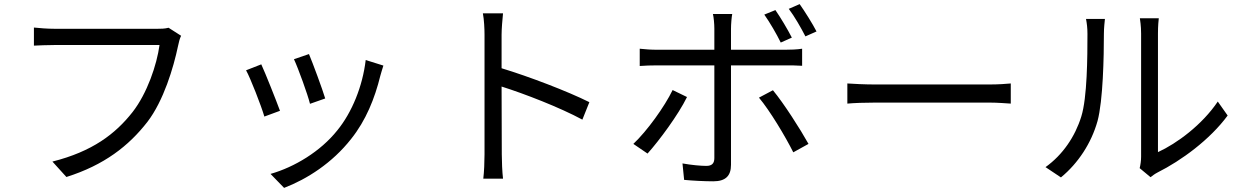

<svg xmlns="http://www.w3.org/2000/svg" viewBox="-20 -839 6040 934"><path d="M800 -704C781 -699 762 -699 747 -699H245C212 -699 173 -702 145 -705V-617C171 -618 205 -620 245 -620H756C743 -524 696 -385 625 -294C541 -187 429 -102 235 -53L303 22C487 -36 606 -129 697 -246C776 -349 824 -510 846 -615C850 -634 854 -651 861 -665Z M1483 -576 1410 -551C1431 -506 1477 -379 1488 -334L1562 -360C1549 -404 1500 -536 1483 -576ZM1759 -547C1744 -419 1692 -292 1621 -205C1539 -102 1412 -26 1296 7L1362 75C1474 32 1596 -46 1688 -163C1760 -253 1803 -360 1830 -470C1834 -483 1838 -499 1845 -520ZM1251 -526 1177 -497C1197 -462 1251 -324 1266 -272L1342 -300C1323 -352 1271 -483 1251 -526Z M2847 -342C2741 -395 2552 -467 2420 -507V-670C2420 -700 2424 -743 2427 -774H2329C2335 -743 2337 -698 2337 -670V-88C2337 -51 2335 -2 2331 30H2427C2423 -3 2421 -56 2421 -88L2420 -418C2531 -383 2704 -316 2813 -257Z M3952 -686C3933 -723 3896 -782 3870 -819L3817 -796C3845 -759 3876 -705 3898 -662ZM3832 -656C3811 -697 3777 -754 3752 -790L3698 -768C3725 -730 3758 -673 3778 -632ZM3252 -401C3213 -320 3127 -201 3061 -139L3130 -92C3186 -154 3280 -281 3322 -367ZM3801 -521C3825 -521 3855 -521 3882 -519V-602C3857 -598 3824 -597 3800 -597H3536V-699C3536 -721 3539 -757 3542 -771H3448C3452 -756 3455 -722 3455 -700V-597H3177C3145 -597 3120 -599 3092 -602V-518C3119 -520 3147 -521 3177 -521H3455V-70C3455 -44 3443 -32 3416 -32C3390 -32 3344 -36 3300 -44L3308 36C3348 40 3408 43 3450 43C3510 43 3536 16 3536 -37V-521ZM3672 -364C3725 -301 3800 -176 3839 -98L3913 -139C3873 -211 3793 -336 3740 -400Z M4102 -335C4133 -338 4186 -340 4241 -340H4790C4835 -340 4877 -336 4897 -335V-433C4875 -431 4839 -428 4789 -428H4241C4185 -428 4132 -431 4102 -433Z M5141 24C5225 -45 5289 -143 5319 -250C5346 -350 5350 -564 5350 -675C5350 -705 5354 -735 5355 -747H5263C5267 -726 5270 -704 5270 -674C5270 -563 5269 -364 5240 -272C5210 -175 5150 -86 5066 -26ZM5577 23C5587 15 5596 8 5611 0C5727 -58 5866 -160 5952 -277L5904 -345C5828 -232 5705 -141 5613 -99V-676C5613 -714 5616 -742 5617 -750H5525C5526 -742 5531 -714 5531 -676V-77C5531 -57 5528 -37 5524 -21Z"/></svg>

Font: Source Han Sans CN Regular
Style: Regular
Weight: 400
Designer: Ryoko NISHIZUKA (kana & ideographs); Paul D. Hunt (Latin, Greek & Cyrillic); Wenlong ZHANG (bopomofo); Sandoll Communica
Foundry: Adobe Systems Incorporated
Version: Version 1.004;PS 1.004;hotconv 1.0.82;makeotf.lib2.5.63406